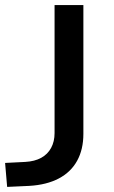

<svg xmlns="http://www.w3.org/2000/svg" viewBox="-26 -725 448 753"><path d="M2 8 -6 -86 73 -90Q110 -92 135.5 -106Q161 -120 174.5 -145Q188 -170 188 -203V-705H301V-200Q301 -139 276.5 -94.5Q252 -50 204.5 -25Q157 0 89 4Z"/></svg>

Font: Nunito Sans 10pt SemiExpanded SemiBold
Style: Regular
Weight: 600
Width: 6
Designer: Vernon Adams
Foundry: Vernon Adams
Version: Version 3.101;gftools[0.9.27]